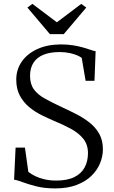

<svg xmlns="http://www.w3.org/2000/svg" viewBox="-20 -986 602 1016"><path d="M272.5 11Q215.5 11 172.2 0Q129 -11 99.5 -22.2Q70 -33.5 54.5 -35L62.5 -205H112L130 -76.5Q145 -64.5 166.5 -54Q188 -43.5 216 -37Q244 -30.5 277 -30.5Q336.5 -30.5 373.5 -49Q410.5 -67.5 428 -100.2Q445.5 -133 445.5 -175.5Q445.5 -220.5 421.5 -250.8Q397.5 -281 356.8 -303.5Q316 -326 265.5 -346.5Q234 -360 199.2 -377.2Q164.5 -394.5 134.2 -419.5Q104 -444.5 85 -480Q66 -515.5 66 -564.5Q66 -618 95.2 -660Q124.5 -702 177.2 -726.2Q230 -750.5 301 -751Q337 -751 366.5 -746.2Q396 -741.5 419.5 -734.8Q443 -728 459.5 -722.2Q476 -716.5 486 -715L480 -558.5H433L412.5 -679.5Q405.5 -685.5 389.2 -692.8Q373 -700 349 -705.2Q325 -710.5 295.5 -710.5Q244.5 -710.5 209.8 -696.2Q175 -682 157 -653.8Q139 -625.5 139 -585Q139 -540.5 159.8 -512.5Q180.5 -484.5 218.8 -463.5Q257 -442.5 309.5 -418Q346.5 -401 384.2 -381.8Q422 -362.5 454 -337.2Q486 -312 505.2 -277.8Q524.5 -243.5 524.5 -195.5Q524.5 -159 509.5 -122.2Q494.5 -85.5 463.8 -55.5Q433 -25.5 385.2 -7.2Q337.5 11 272.5 11ZM244 -805.5 125 -946 151.5 -965.5 281 -868 410 -965.5 436.5 -946 317.5 -805.5Z"/></svg>

Font: Merriweather 60pt Light
Style: Regular
Weight: 300
Version: Version 2.100